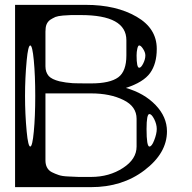

<svg xmlns="http://www.w3.org/2000/svg" viewBox="-20 -770 790 790"><path d="M614.3 -280.3Q603.5 -300.8 594.7 -300.8Q583 -300.8 583 -239.3Q583 -167 594.7 -167Q604.5 -167 614.3 -192.4Q625 -219.7 625 -239.3Q625 -258.8 614.3 -280.3ZM578.1 -542Q578.1 -554.7 568.4 -569.3Q559.6 -583 552.7 -583Q547.9 -583 544.9 -569.3Q542 -556.6 542 -542Q542 -491.2 552.7 -491.2Q560.5 -491.2 569.3 -508.8Q578.1 -526.4 578.1 -542ZM89.8 -521.5Q83 -449.2 83 -375Q83 -300.8 89.8 -228.5Q95.7 -167 104.5 -167Q113.3 -167 119.1 -228.5Q125 -290 125 -375Q125 -460 119.1 -521.5Q113.3 -583 104.5 -583Q95.7 -583 89.8 -521.5ZM500 -542V-604.5Q500 -708 312.5 -708H272.5Q266.6 -708 239.3 -706.1Q217.8 -704.1 208 -700.2Q195.3 -694.3 186.5 -688.5Q175.8 -680.7 170.9 -668Q167 -657.2 167 -639.6V-497.1Q167 -472.7 180.7 -457Q193.4 -443.4 224.6 -435.5Q250 -429.7 279.3 -427.7Q295.9 -426.8 354.5 -426.8Q432.6 -426.8 466.8 -452.1Q500 -476.6 500 -542ZM167 -110.4Q167 -93.8 172.9 -82Q179.7 -68.4 193.4 -61.5Q207 -54.7 221.7 -49.8Q235.4 -44.9 260.7 -43.9Q295.9 -42 303.7 -42H354.5Q429.7 -42 486.3 -79.1Q542 -115.2 542 -167V-281.2Q542 -332 488.3 -358.4Q433.6 -385.7 354.5 -385.7H167ZM42 -750H333Q458 -750 542 -701.2Q625 -653.3 625 -569.3V-568.4Q625 -507.8 597.7 -469.7Q570.3 -431.6 498 -408.2Q573.2 -386.7 620.1 -337.9Q667 -289.1 667 -229.5Q667 -139.6 574.2 -69.3Q483.4 0 354.5 0H42Z"/></svg>

Font: okolaksMetalik
Style: bold
Weight: 700
Width: 7
Version: Version 0.6